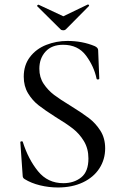

<svg xmlns="http://www.w3.org/2000/svg" viewBox="-20 -817 539 849"><path d="M294 -348Q344 -317 373.5 -294.5Q403 -272 424 -239Q445 -206 445 -161Q445 -112 419.5 -72.5Q394 -33 346.5 -10.5Q299 12 236 12Q196 12 157 2.5Q118 -7 89 -25Q84 -28 82 -32Q80 -36 80 -44L70 -187Q69 -191 74.5 -192Q80 -193 81 -189Q105 -113 148 -60Q191 -7 260 -7Q307 -7 339 -32.5Q371 -58 371 -116Q371 -160 351 -193Q331 -226 302 -248.5Q273 -271 225 -300Q178 -330 150.5 -351.5Q123 -373 104 -404.5Q85 -436 85 -478Q85 -529 112.5 -565Q140 -601 184.5 -618.5Q229 -636 278 -636Q344 -636 399 -613Q414 -606 414 -595L419 -470Q419 -466 413.5 -465.5Q408 -465 407 -469Q396 -523 360.5 -571Q325 -619 259 -619Q209 -619 181.5 -589Q154 -559 154 -513Q154 -475 173 -446.5Q192 -418 219 -397.5Q246 -377 294 -348ZM144 -791Q144 -793 147 -795Q150 -797 151 -796L260 -745L368 -797H369Q372 -797 373.5 -794.5Q375 -792 373 -790L271 -687Q267 -683 260 -683Q252 -683 248 -687L145 -789Z"/></svg>

Font: Cormorant SC Medium
Style: Regular
Weight: 500
Designer: Christian Thalmann (Catharsis Fonts)
Foundry: Catharsis Fonts
Version: Version 4.000